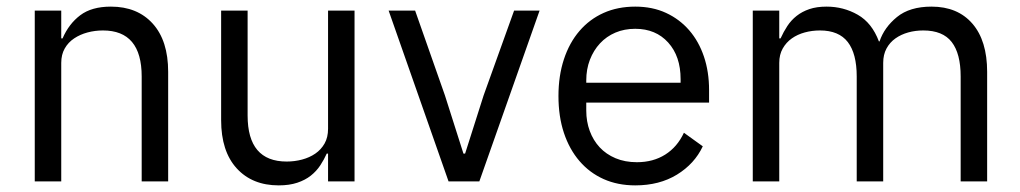

<svg xmlns="http://www.w3.org/2000/svg" viewBox="-20 -548 3082 580"><path d="M85 0V-516H165V-432H169Q188 -476 222.5 -502Q257 -528 315 -528Q395 -528 441.5 -476.5Q488 -425 488 -331V0H408V-317Q408 -456 291 -456Q267 -456 244.5 -450Q222 -444 204 -432Q186 -420 175.5 -401.5Q165 -383 165 -358V0Z M971 -84H967Q959 -66 947.5 -48.5Q936 -31 919 -17.5Q902 -4 878 4Q854 12 822 12Q742 12 695 -39.5Q648 -91 648 -185V-516H728V-199Q728 -60 846 -60Q870 -60 892.5 -66Q915 -72 932.5 -84Q950 -96 960.5 -114.5Q971 -133 971 -159V-516H1051V0H971Z M1335 0 1154 -516H1234L1324 -260L1380 -84H1385L1441 -260L1533 -516H1610L1428 0Z M1899 12Q1846 12 1803.5 -7Q1761 -26 1730.5 -61.5Q1700 -97 1683.5 -146.5Q1667 -196 1667 -258Q1667 -319 1683.5 -369Q1700 -419 1730.5 -454.5Q1761 -490 1803.5 -509Q1846 -528 1899 -528Q1951 -528 1992 -509Q2033 -490 2062 -456.5Q2091 -423 2106.5 -377Q2122 -331 2122 -276V-238H1751V-214Q1751 -181 1761.5 -152.5Q1772 -124 1791.5 -103Q1811 -82 1839.5 -70Q1868 -58 1904 -58Q1953 -58 1989.5 -81Q2026 -104 2046 -147L2103 -106Q2078 -53 2025 -20.5Q1972 12 1899 12ZM1899 -461Q1866 -461 1839 -449.5Q1812 -438 1792.5 -417Q1773 -396 1762 -367.5Q1751 -339 1751 -305V-298H2036V-309Q2036 -378 1998.5 -419.5Q1961 -461 1899 -461Z M2254 0V-516H2334V-432H2338Q2347 -452 2358.5 -469.5Q2370 -487 2386.5 -500Q2403 -513 2425 -520.5Q2447 -528 2477 -528Q2528 -528 2571 -503.5Q2614 -479 2635 -423H2637Q2651 -465 2689.5 -496.5Q2728 -528 2794 -528Q2873 -528 2917.5 -476.5Q2962 -425 2962 -331V0H2882V-317Q2882 -386 2855 -421Q2828 -456 2769 -456Q2745 -456 2723.5 -450Q2702 -444 2685 -432Q2668 -420 2658 -401.5Q2648 -383 2648 -358V0H2568V-317Q2568 -386 2541 -421Q2514 -456 2457 -456Q2433 -456 2411 -450Q2389 -444 2372 -432Q2355 -420 2344.5 -401.5Q2334 -383 2334 -358V0Z"/></svg>

Font: IBMPlexSans
Style: Regular
Weight: 400
Designer: Mike Abbink, Paul van der Laan, Pieter van Rosmalen
Foundry: Bold Monday
Version: Version 3.1